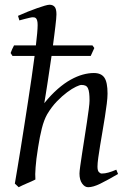

<svg xmlns="http://www.w3.org/2000/svg" viewBox="-20 -762 534 802"><path d="M473.1 -35.2Q427.7 -8.8 398.2 5.6Q368.7 20 348.1 20Q334 20 323 4.6Q312 -10.7 312 -37.1Q312 -45.9 315.2 -68.6Q318.4 -91.3 323 -121.6Q327.6 -151.9 333 -186Q338.4 -220.2 343 -251Q347.7 -281.7 350.8 -306.2Q354 -330.6 354 -341.8Q354 -360.4 352.5 -372.8Q351.1 -385.3 347.4 -393.1Q343.8 -400.9 337.2 -404.1Q330.6 -407.2 319.8 -407.2Q313.5 -407.2 297.4 -399.7Q281.2 -392.1 260.5 -376.7Q239.7 -361.3 217.5 -338.4Q195.3 -315.4 176.8 -284.2Q163.6 -260.7 154.8 -225.8Q146 -190.9 139.2 -147Q134.8 -120.1 132.3 -99.6Q129.9 -79.1 128.7 -63.2Q127.4 -47.4 127.2 -34.9Q127 -22.5 127.9 -12.2Q121.6 -8.8 112.1 -4.6Q102.5 -0.5 92.5 3.9Q82.5 8.3 73.2 12.5Q64 16.6 58.1 20L42 4.9Q46.4 -20.5 52.7 -58.6Q59.1 -96.7 66.4 -142.1Q73.7 -187.5 81.5 -237.8L97.2 -338.9Q105 -389.6 112.1 -438.2Q119.1 -486.8 124.5 -528.3H32.2L24.4 -540.5Q26.9 -547.9 30.8 -556.6Q34.7 -565.4 38.6 -572.3H129.9Q133.3 -601.6 135.3 -623Q137.2 -644.5 137.2 -657.2Q137.2 -668.5 135.5 -675Q133.8 -681.6 131.1 -684.8Q128.4 -688 124.8 -689Q121.1 -689.9 117.2 -689.9Q112.3 -689.9 103.3 -687.7Q94.2 -685.5 84.5 -683.1Q73.2 -680.2 61 -676.8L55.2 -695.8Q75.7 -705.1 96.4 -713.4Q117.2 -721.7 135.3 -728Q153.3 -734.4 167 -738.3Q180.7 -742.2 187 -742.2Q200.7 -742.2 208.3 -733.4Q215.8 -724.6 215.8 -702.1Q215.8 -695.3 214.6 -682.4Q213.4 -669.4 211.4 -652.6Q209.5 -635.7 206.8 -615.2Q204.1 -594.7 201.2 -572.3H366.2L374 -561.5L358.9 -528.3H195.3Q190.9 -498.5 186.5 -469Q182.1 -439.5 178.2 -413.3Q174.3 -387.2 170.7 -365.7Q167 -344.2 165 -331.1Q193.4 -366.2 221.2 -390.4Q249 -414.6 275.4 -429.2Q301.8 -443.8 325.9 -450.4Q350.1 -457 372.1 -457Q402.8 -457 416 -437.7Q429.2 -418.5 429.2 -371.1Q429.2 -354 426 -328.6Q422.9 -303.2 418.2 -273.9Q413.6 -244.6 408.2 -213.4Q402.8 -182.1 398.2 -154.1Q393.6 -126 390.4 -102.8Q387.2 -79.6 387.2 -65.9Q387.2 -49.3 393.1 -43.2Q398.9 -37.1 404.8 -37.1Q418.5 -37.1 433.1 -41.3Q447.8 -45.4 465.8 -53.2Z"/></svg>

Font: Gentium Plus
Style: Italic
Weight: 400
Italic angle: -8°
Designer: J. Victor Gaultney, Annie Olsen, Iska Routamaa
Foundry: SIL International
Version: Version 1.510